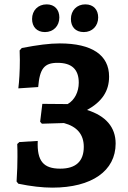

<svg xmlns="http://www.w3.org/2000/svg" viewBox="-20 -848 588 880"><path d="M186 -701C225 -701 252 -729 252 -768C252 -803 231 -828 194 -828C154 -828 127 -800 127 -761C127 -726 148 -701 186 -701ZM364 -701C403 -701 430 -729 430 -768C430 -803 409 -828 371 -828C332 -828 305 -800 305 -761C305 -726 325 -701 364 -701ZM220 12C401 12 510 -65 510 -190C510 -265 465 -317 379 -344C448 -382 480 -431 480 -497C480 -596 401 -649 254 -649C207 -649 153 -642 80 -628L70 -617C70 -603 71 -588 71 -574C71 -522 68 -474 64 -443L155 -449C162 -534 183 -560 244 -560C309 -560 341 -530 341 -469C341 -427 322 -389 290 -371L174 -372L164 -290L172 -281L273 -284C333 -268 364 -232 364 -175C364 -109 328 -75 256 -75C179 -75 149 -110 153 -202L69 -197L59 -188C60 -168 60 -149 60 -129C60 -98 59 -63 56 -16L64 -6C121 6 175 12 220 12Z"/></svg>

Font: Alegreya SC
Style: Bold
Weight: 700
Designer: Juan Pablo del Peral
Foundry: Huerta Tipografica
Version: Version 2.007;PS 002.007;hotconv 1.0.88;makeotf.lib2.5.64775